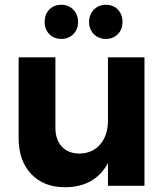

<svg xmlns="http://www.w3.org/2000/svg" viewBox="-20 -778 700 804"><path d="M585 -538V0H432V-95Q377 6 252 6Q163 6 110.5 -49.5Q58 -105 58 -200V-538H212V-244Q212 -193 239 -164Q266 -135 313 -135Q368 -136 400 -174Q432 -212 432 -272V-538ZM307 -686Q307 -655 287 -635Q267 -615 237 -615Q206 -615 186.5 -635Q167 -655 167 -686Q167 -718 186.5 -738Q206 -758 237 -758Q267 -758 287 -737.5Q307 -717 307 -686ZM493 -686Q493 -655 473.5 -635Q454 -615 423 -615Q393 -615 373 -635Q353 -655 353 -686Q353 -717 373 -737.5Q393 -758 423 -758Q454 -758 473.5 -738Q493 -718 493 -686Z"/></svg>

Font: Gontserrat SemiBold
Style: Regular
Weight: 600
Designer: Julieta Ulanovsky
Foundry: Julieta Ulanovsky
Version: Version 6.001